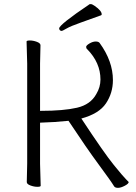

<svg xmlns="http://www.w3.org/2000/svg" viewBox="-20 -895 653 925"><path d="M265 -758Q265 -776 412 -875H419Q424 -875 437 -866Q470 -843 470 -826Q470 -822 466 -821Q417 -803 368.5 -786Q320 -769 300.5 -757.5Q281 -746 276.5 -746Q272 -746 268.5 -749.5Q265 -753 265 -758ZM109 -18 111 -107V-589L108 -695Q108 -700 124 -700Q140 -700 157.5 -693.5Q175 -687 175 -677L173 -588V-361H178Q286 -361 351 -376Q416 -391 444 -442Q464 -475 464 -512Q464 -593 400 -658Q395 -662 395 -669Q395 -676 411 -685.5Q427 -695 441 -695Q455 -695 460 -688Q524 -600 524 -509Q524 -447 490.5 -397Q457 -347 372 -324Q482 -157 528.5 -100Q575 -43 586.5 -32Q598 -21 600 -18Q600 -10 581 0Q562 10 548.5 10Q535 10 530 3Q515 -22 456.5 -101Q398 -180 310 -313Q245 -306 173 -304V-106L176 0Q176 5 160 5Q144 5 126.5 -1.5Q109 -8 109 -18ZM530 3Z"/></svg>

Font: ToneOZ-Pinyin-WenKai-Light
Style: Light
Weight: 300
Designer: Fontworks Inc.
Foundry: ToneOZ
Version: Version 0.240331